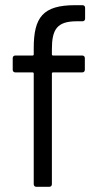

<svg xmlns="http://www.w3.org/2000/svg" viewBox="-20 -720 366 740"><path d="M276 -638H298C304 -638 308 -642 308 -648V-690C308 -696 304 -700 298 -700H269C145 -700 110 -653 110 -534V-510C110 -508 108 -506 106 -506H39C33 -506 29 -502 29 -496V-451C29 -445 33 -441 39 -441H106C108 -441 110 -439 110 -437V-10C110 -4 114 0 120 0H170C176 0 180 -4 180 -10V-437C180 -439 182 -441 184 -441H297C303 -441 307 -445 307 -451V-496C307 -502 303 -506 297 -506H184C182 -506 180 -508 180 -510V-530C180 -606 199 -638 276 -638Z"/></svg>

Font: Elastic
Style: elastic
Weight: 400
Designer: Jeremy Tribby
Foundry: Tribby Type
Version: Version 1.422;hotconv 1.0.109;makeotfexe 2.5.65596